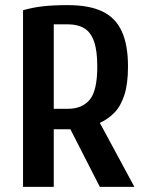

<svg xmlns="http://www.w3.org/2000/svg" viewBox="-20 -730 575 750"><path d="M70 0V-690Q108 -701 148.5 -705.5Q189 -710 245 -710Q328 -710 379.5 -685.5Q431 -661 455.5 -608Q480 -555 480 -470Q480 -403 466 -359.5Q452 -316 427.5 -290.5Q403 -265 370 -250L505 0H370L255 -225H190V0ZM190 -305H245Q301 -305 330.5 -340.5Q360 -376 360 -470Q360 -533 347 -569Q334 -605 308.5 -620Q283 -635 245 -635H190Z"/></svg>

Font: Cuprum
Style: Regular
Weight: 400
Designer: Jovanny Lemonad
Foundry: Jovanny Lemonad
Version: Version 3.000